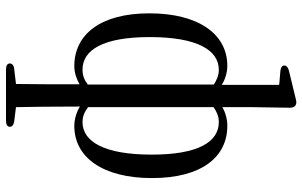

<svg xmlns="http://www.w3.org/2000/svg" viewBox="-208 -588 1030 655"><g transform="rotate(90 307.5 -261.0)"><path d="M197 221C197 229 204 234 217 234H393C406 234 413 229 413 221C413 213 407 208 394 206L346 200C345 139 344 84 344 -18C362 -7 386 1 410 1C518 1 588 -97 588 -264C588 -432 517 -521 410 -521C386 -521 363 -514 346 -504V-602L348 -733C348 -743 346 -749 341 -753C336 -756 331 -758 320 -755L221 -731C210 -728 204 -723 204 -715C204 -708 211 -703 223 -702L270 -698V-502C253 -513 229 -521 205 -521C97 -521 26 -423 26 -255C26 -87 99 1 206 1C229 1 251 -7 268 -17C268 71 268 137 267 200L216 206C204 207 197 213 197 221ZM107 -256C107 -418 151 -492 219 -492C238 -492 253 -485 269 -475V-45C253 -33 238 -27 218 -27C151 -27 107 -97 107 -256ZM346 -46V-474C362 -485 377 -492 397 -492C464 -492 508 -423 508 -263C508 -102 464 -27 397 -27C377 -27 362 -34 346 -46Z"/></g></svg>

Font: 寒蝉锦书宋 CompactLight
Style: Bold
Weight: 400
Width: 4
Designer: 寒蝉锦书宋{Warren} 思源宋体{Ryoko NISHIZUKA 西塚涼子 (kana & ideographs); Frank Grießhammer (Latin, Greek & Cyrillic); Wenlong ZHANG 
Foundry: Adobe & ChillType
Version: Version 2.000;Glyphs 3.1.1 (3135)